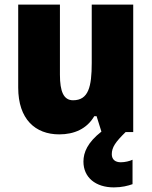

<svg xmlns="http://www.w3.org/2000/svg" viewBox="-20 -573 658 833"><path d="M465 96C465 66 481 43 525 0H558V-553H378V-300C378 -197 364 -138 297 -138C256 -138 240 -176 240 -249V-553H59V-193C59 -56 133 10 237 10C302 10 357 -14 389 -69H399L420 -2C360 45 342 88 342 128C342 197 395 240 474 240C509 240 535 233 555 226V120C543 126 522 131 504 131C480 131 465 119 465 96Z"/></svg>

Font: Noto Sans Kannada SemiCondensed Black
Style: Regular
Weight: 900
Width: 4
Designer: Jelle Bosma - Monotype Design Team
Foundry: Monotype Imaging Inc.
Version: Version 2.005